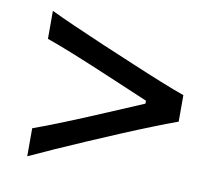

<svg xmlns="http://www.w3.org/2000/svg" viewBox="-59 -596 685 596"><g transform="rotate(10 284.0 -298.0)"><path d="M62 -68.8V-157.2Q133.8 -182.6 279.8 -244.6L395 -293.5V-302.7L279.8 -351.6Q127.4 -416.5 62 -439V-527.3Q122.1 -498.5 235.4 -450.2L334 -408.7Q440.9 -363.3 506.3 -339.8V-256.3Q441.4 -232.9 334 -188L235.4 -146Q134.3 -102.5 62 -68.8Z"/></g></svg>

Font: Commissioner Flair
Style: Regular
Weight: 400
Designer: Kostas Bartsokas
Foundry: Kostas Bartsokas
Version: Version 1.000